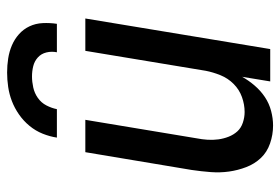

<svg xmlns="http://www.w3.org/2000/svg" viewBox="-144 -636 788 540"><g transform="rotate(-90 250.0 -366.0)"><path d="M167 8Q141 8 116.5 -0.5Q92 -9 75.5 -26.5Q59 -44 50 -67.5Q41 -91 37.5 -116Q34 -141 36 -167.5Q38 -194 42 -221L92 -520H183L131 -207Q128 -192 127 -176.5Q126 -161 128 -146Q130 -131 135.5 -117Q141 -103 150.5 -92.5Q160 -82 175 -77Q190 -72 205 -72Q226 -72 247 -79.5Q268 -87 284 -103Q300 -119 308.5 -140Q317 -161 321 -182L377 -520H468L382 0H291L304 -79Q294 -61 279.5 -44Q265 -27 247 -15Q229 -3 208 2.5Q187 8 167 8ZM133 -600Q136 -620 144 -640Q152 -660 166 -677Q180 -694 198 -706.5Q216 -719 235.5 -726.5Q255 -734 275.5 -737Q296 -740 316 -740Q336 -740 355.5 -737Q375 -734 392.5 -726.5Q410 -719 424 -706.5Q438 -694 446 -677Q454 -660 455 -640Q456 -620 453 -600H373Q376 -615 372.5 -629.5Q369 -644 358.5 -653.5Q348 -663 334 -666.5Q320 -670 305 -670Q290 -670 274 -666.5Q258 -663 244.5 -653.5Q231 -644 223.5 -629.5Q216 -615 213 -600Z"/></g></svg>

Font: Iosevka Medium Oblique
Style: Regular
Weight: 500
Italic angle: -9°
Monospace: yes
Designer: Belleve Invis
Foundry: Belleve Invis
Version: Version 32.5.0; ttfautohint (v1.8.4)